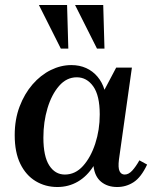

<svg xmlns="http://www.w3.org/2000/svg" viewBox="-20 -740 629 770"><path d="M39 -198Q39 -261 58.5 -312.5Q78 -364 110.5 -401.5Q143 -439 183.5 -459Q224 -479 266 -479Q299 -479 325.5 -467Q352 -455 371 -432.5Q390 -410 399 -380L446 -469H509L457 -100Q453 -67 459.5 -53.5Q466 -40 480 -40Q496 -40 510.5 -56Q525 -72 539 -97L570 -80Q546 -29 516 -9.5Q486 10 450 10Q411 10 385.5 -11Q360 -32 355 -74Q329 -33 292 -11.5Q255 10 210 10Q162 10 123 -13.5Q84 -37 61.5 -83Q39 -129 39 -198ZM154 -188Q154 -113 177.5 -76.5Q201 -40 240 -40Q282 -40 313 -74.5Q344 -109 362 -164Q380 -219 380 -281Q380 -357 354 -393.5Q328 -430 288 -430Q247 -430 217 -395.5Q187 -361 170.5 -306Q154 -251 154 -188ZM136 -720H249L254 -545H224ZM281 -720H394L399 -545H369Z"/></svg>

Font: Brygada 1918 SemiBold
Style: Italic
Weight: 600
Italic angle: -8°
Designer: Mateusz Machalski | Borys Kosmynka | Przemek Hoffer
Foundry: NIEPODLEGLA 2018
Version: Version 3.006